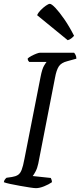

<svg xmlns="http://www.w3.org/2000/svg" viewBox="-28 -978 417 998"><path d="M159 0Q150 0 127 -3.5Q104 -7 76 -12Q48 -17 24.5 -22Q1 -27 -8 -31Q-7 -39 -2.5 -45Q2 -51 6 -54L34 -58Q53 -61 65 -68.5Q77 -76 84.5 -95Q92 -114 99 -152L183 -579Q191 -620 201 -636.5Q211 -653 214 -656H124Q121 -659 118.5 -663Q116 -667 116 -674Q122 -680 135 -687Q148 -694 161 -699Q174 -704 180 -704H357Q361 -700 365 -692Q369 -684 369 -673L322 -660Q290 -652 277.5 -632.5Q265 -613 258 -574L171 -128Q166 -104 157 -87Q148 -70 142 -63L236 -53Q238 -50 240 -43.5Q242 -37 242 -31Q225 -19 201 -9.5Q177 0 159 0ZM324 -769 165 -899Q171 -913 184 -926Q197 -939 210.5 -948.5Q224 -958 231 -958Q240 -958 260 -937Q280 -916 306 -878.5Q332 -841 357 -792Q353 -787 344 -779.5Q335 -772 324 -769Z"/></svg>

Font: Texturina Light
Style: Italic
Weight: 300
Italic angle: -11°
Designer: Guillermo Torres Carreño
Foundry: Omnibus-Type
Version: Version 1.002; ttfautohint (v1.8.3)